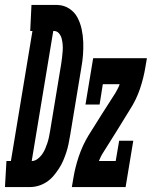

<svg xmlns="http://www.w3.org/2000/svg" viewBox="-73 -755 613 775"><path d="M-53 0 -47 -105H-29L58 -630H49L54 -735H159Q186 -734 207 -720Q228 -706 239.5 -684.5Q251 -663 256.5 -637.5Q262 -612 263 -586Q264 -560 262 -533.5Q260 -507 255 -480L210 -208Q207 -191 203.5 -173.5Q200 -156 194.5 -139.5Q189 -123 182 -106.5Q175 -90 164.5 -74Q154 -58 142 -44Q130 -30 114.5 -20Q99 -10 82 -5Q65 0 48 0ZM55 -105Q67 -105 78 -113Q89 -121 96.5 -131.5Q104 -142 109 -153.5Q114 -165 118 -177Q122 -189 124.5 -201Q127 -213 129 -225L174 -497Q176 -510 177.5 -523Q179 -536 180 -549Q181 -562 180 -574.5Q179 -587 176 -599Q173 -611 165 -620.5Q157 -630 144 -630H142ZM398 -226 338 -294 393 -380Q398 -389 402.5 -397.5Q407 -406 410 -415H342L329 -333H272L303 -520H520L514 -485Q507 -441 492 -396.5Q477 -352 451 -312ZM217 0 223 -35Q230 -79 245 -123.5Q260 -168 284 -208L338 -294L398 -226L344 -140Q338 -131 334 -122.5Q330 -114 326 -105H394L408 -187H465L434 0Z"/></svg>

Font: Iosevka Curly Slab Extrabold
Style: Italic
Weight: 800
Italic angle: -9°
Monospace: yes
Designer: Belleve Invis
Foundry: Belleve Invis
Version: Version 22.1.2; ttfautohint (v1.8.4)